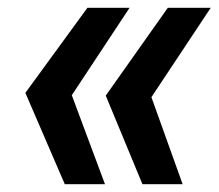

<svg xmlns="http://www.w3.org/2000/svg" viewBox="-20 -552 560 492"><path d="M146 -80 45 -314 204 -532H312L164 -308L249 -80ZM345 -80 251 -307 410 -532H520L368 -303L448 -80Z"/></svg>

Font: Mona Sans ExtraLight SemiBold
Style: Italic
Weight: 600
Italic angle: -11.6951°
Version: Version 2.000